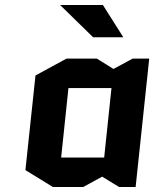

<svg xmlns="http://www.w3.org/2000/svg" viewBox="-20 -738 635 763"><path d="M394 -112 423 -388H252L223 -112ZM573 -505 519 5H453L386 -36L311 5H190L81 -62L121 -438L244 -505H365L431 -464L507 -505ZM389 -718 470 -590H350L219 -718Z"/></svg>

Font: Quantico
Style: Bold Italic
Weight: 700
Italic angle: -12°
Designer: Matt Desmond
Foundry: MADtype
Version: Version 2.002